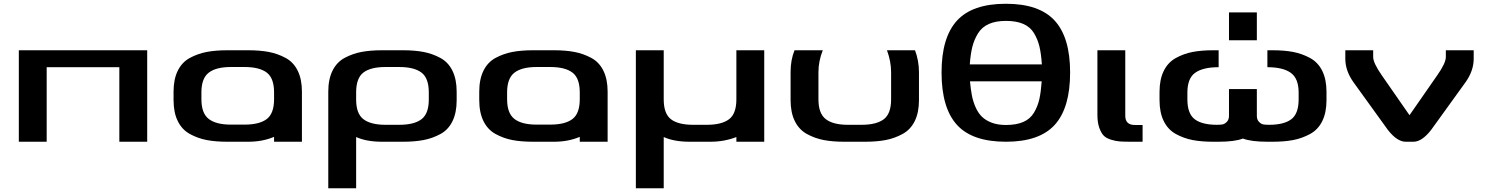

<svg xmlns="http://www.w3.org/2000/svg" viewBox="-20 -753 7889 1020"><path d="M228 -396V0H80V-486H762V0H614V-396Z M1050 -262V-226Q1050 -151 1089 -121Q1128 -91 1206 -91H1279Q1358 -91 1397 -120.5Q1436 -150 1436 -226V-262Q1436 -338 1397 -367.5Q1358 -397 1279 -397H1206Q1128 -397 1089 -367Q1050 -337 1050 -262ZM1584 -266V0H1436V-26Q1375 0 1299 0H1188Q1125 0 1078 -9Q1031 -18 989 -41Q947 -64 924.5 -109.5Q902 -155 902 -222V-266Q902 -332 924.5 -377.5Q947 -423 989 -445.5Q1031 -468 1078 -477Q1125 -486 1188 -486H1299Q1361 -486 1408 -477Q1455 -468 1497 -445.5Q1539 -423 1561.5 -377.5Q1584 -332 1584 -266Z M2121 -486Q2183 -486 2230 -477Q2277 -468 2319 -445.5Q2361 -423 2383.5 -377.5Q2406 -332 2406 -266V-220Q2406 -154 2383.5 -108.5Q2361 -63 2319 -40.5Q2277 -18 2230 -9Q2183 0 2121 0H2010Q1927 0 1872 -25V247H1724V-266Q1724 -332 1746.5 -377.5Q1769 -423 1811 -445.5Q1853 -468 1900 -477Q1947 -486 2010 -486ZM2258 -224V-262Q2258 -338 2219 -367.5Q2180 -397 2101 -397H2028Q1949 -397 1910.5 -367.5Q1872 -338 1872 -262V-224Q1872 -149 1911 -119.5Q1950 -90 2028 -90H2101Q2180 -90 2219 -119.5Q2258 -149 2258 -224Z M2674 -262V-226Q2674 -151 2713 -121Q2752 -91 2830 -91H2903Q2982 -91 3021 -120.5Q3060 -150 3060 -226V-262Q3060 -338 3021 -367.5Q2982 -397 2903 -397H2830Q2752 -397 2713 -367Q2674 -337 2674 -262ZM3208 -266V0H3060V-26Q2999 0 2923 0H2812Q2749 0 2702 -9Q2655 -18 2613 -41Q2571 -64 2548.5 -109.5Q2526 -155 2526 -222V-266Q2526 -332 2548.5 -377.5Q2571 -423 2613 -445.5Q2655 -468 2702 -477Q2749 -486 2812 -486H2923Q2985 -486 3032 -477Q3079 -468 3121 -445.5Q3163 -423 3185.5 -377.5Q3208 -332 3208 -266Z M3662 -90H3735Q3814 -90 3853 -119.5Q3892 -149 3892 -225V-486H4040V0H3892V-25Q3828 0 3754 0H3644Q3561 0 3506 -25V247H3358V-486H3506V-225Q3506 -149 3544.5 -119.5Q3583 -90 3662 -90Z M4328 -370V-225Q4328 -150 4367 -120Q4406 -90 4484 -90H4557Q4636 -90 4675 -119.5Q4714 -149 4714 -225V-370Q4714 -426 4692 -486H4841Q4862 -430 4862 -370V-221Q4862 -155 4839.5 -109.5Q4817 -64 4774.5 -41Q4732 -18 4685 -9Q4638 0 4576 0H4465Q4403 0 4356 -9Q4309 -18 4267 -41Q4225 -64 4202.5 -109.5Q4180 -155 4180 -221V-370Q4180 -435 4201 -486H4351Q4328 -428 4328 -370Z M4982 -368Q4982 -554 5064 -643.5Q5146 -733 5324 -733Q5501 -733 5583 -643.5Q5665 -554 5665 -368Q5665 -180 5583.5 -90Q5502 0 5324 0Q5145 0 5063.5 -90Q4982 -180 4982 -368ZM5324 -89Q5379 -89 5416 -105Q5453 -121 5473 -154.5Q5493 -188 5501.5 -226Q5510 -264 5514 -321H5133Q5137 -279 5143 -247Q5149 -215 5162.5 -184Q5176 -153 5196.5 -133Q5217 -113 5249 -101Q5281 -89 5324 -89ZM5132 -411H5515Q5511 -468 5502 -506Q5493 -544 5473 -577Q5453 -610 5416 -626Q5379 -642 5324 -642Q5270 -642 5233 -625.5Q5196 -609 5175.5 -575.5Q5155 -542 5145.5 -504Q5136 -466 5132 -411Z M5958 -138Q5958 -89 6009 -89H6050V0H5990Q5952 0 5930 -1.5Q5908 -3 5882 -11Q5856 -19 5842.5 -33.5Q5829 -48 5819.5 -75.5Q5810 -103 5810 -143V-486H5958Z M6657 -687V-539H6509V-687ZM6714 0Q6626 0 6583 -17Q6540 0 6453 0H6425Q6363 0 6316 -9Q6269 -18 6227 -41Q6185 -64 6162.5 -109.5Q6140 -155 6140 -221V-265Q6140 -331 6162.5 -376.5Q6185 -422 6227 -445Q6269 -468 6316 -477Q6363 -486 6425 -486H6454V-396Q6371 -396 6329.5 -366.5Q6288 -337 6288 -261V-225Q6288 -149 6327 -119.5Q6366 -90 6445 -90Q6463 -90 6474.5 -92Q6486 -94 6497.5 -105.5Q6509 -117 6509 -138V-280H6657V-138Q6657 -117 6668.5 -105.5Q6680 -94 6691.5 -92Q6703 -90 6722 -90Q6801 -90 6840 -119.5Q6879 -149 6879 -225V-261Q6879 -336 6837.5 -366Q6796 -396 6713 -396V-486H6740Q6803 -486 6850 -477Q6897 -468 6939.5 -445Q6982 -422 7004.5 -376.5Q7027 -331 7027 -265V-221Q7027 -155 7004.5 -109.5Q6982 -64 6939.5 -41Q6897 -18 6850 -9Q6803 0 6740 0Z M7169 -318Q7127 -378 7127 -441V-486H7275V-450Q7275 -419 7320 -354L7468 -141L7616 -354Q7661 -418 7661 -450V-486H7809V-441Q7809 -378 7767 -318L7583 -63Q7534 0 7489 0H7448Q7402 0 7353 -63Z"/></svg>

Font: Aneo
Style: Bold
Weight: 700
Designer: Anastasios Pappas
Foundry: Anastasios Pappas
Version: Version 1.000